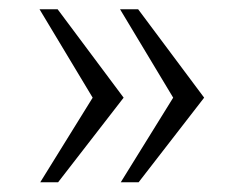

<svg xmlns="http://www.w3.org/2000/svg" viewBox="-20 -456 500 403"><path d="M174.5 -251 63 -436.5H101L239.5 -251L102 -73.5H64.5ZM343.5 -251 232 -436.5H270L408.5 -251L271 -73.5H233.5Z"/></svg>

Font: Public Sans ExtraLight
Style: Regular
Weight: 250
Designer: The Public Sans Project Authors: Dan O. Williams and USWDS (Libre Franklin designed by Pablo Impallari and Rodrigo Fuenz
Version: Version 1.007